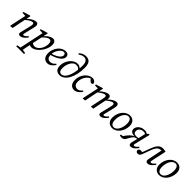

<svg xmlns="http://www.w3.org/2000/svg" viewBox="388 -2465 4431 4431"><g transform="rotate(45 2603.5 -249.5)"><path d="M68 8 58 0 146 -415 164 -401 44 -408 48 -437 218 -488 231 -478 206 -353 204 -344 175 -210Q164 -158 154.5 -105.5Q145 -53 135 0ZM378 13Q355 13 341.5 1Q328 -11 328 -30Q328 -47 332.5 -63.5Q337 -80 344 -111L387 -288Q393 -314 398 -337Q403 -360 403 -375Q403 -401 394 -411Q385 -421 368 -421Q349 -421 322.5 -410.5Q296 -400 263 -378Q230 -356 190 -323L189 -360H195Q229 -395 268 -424Q307 -453 346.5 -470.5Q386 -488 419 -488Q451 -488 467 -471Q483 -454 483 -419Q483 -395 477.5 -370.5Q472 -346 466 -321L421 -135Q416 -114 412.5 -99.5Q409 -85 409 -77Q409 -67 414 -61.5Q419 -56 428 -56Q447 -56 473.5 -75Q500 -94 527 -128L551 -109Q532 -80 504.5 -51.5Q477 -23 445 -5Q413 13 378 13Z M487 240 494 206 609 187H629L748 206L740 240ZM570 240 709 -415 726 -401 607 -408 611 -437 781 -488 794 -478 764 -339 763 -334 701 -40 697 -22Q684 42 674.5 88Q665 134 659 170Q653 206 648 240ZM750 13Q719 13 696 -0.5Q673 -14 648 -45L690 -101Q715 -76 739.5 -65.5Q764 -55 786 -55Q811 -55 834.5 -64.5Q858 -74 879 -91.5Q900 -109 917 -131Q937 -158 951.5 -189.5Q966 -221 974 -256Q982 -291 982 -325Q982 -374 966 -397.5Q950 -421 921 -421Q898 -421 868.5 -406Q839 -391 805.5 -361.5Q772 -332 735 -290L719 -296H724Q755 -355 798 -398Q841 -441 886.5 -464.5Q932 -488 968 -488Q993 -488 1013.5 -476Q1034 -464 1046.5 -437Q1059 -410 1059 -365Q1059 -314 1041 -261Q1023 -208 992 -159Q961 -110 921 -71Q881 -32 837 -9.5Q793 13 750 13Z M1271 13Q1228 13 1194 -7Q1160 -27 1140.5 -68Q1121 -109 1121 -173Q1121 -233 1142 -289.5Q1163 -346 1199 -391Q1235 -436 1282.5 -462Q1330 -488 1382 -488Q1430 -488 1456 -464Q1482 -440 1482 -396Q1482 -371 1467.5 -342Q1453 -313 1417.5 -282.5Q1382 -252 1321.5 -223Q1261 -194 1168 -169L1164 -207Q1258 -231 1312.5 -262Q1367 -293 1391 -325.5Q1415 -358 1415 -386Q1415 -414 1400 -429.5Q1385 -445 1360 -445Q1336 -445 1306.5 -425Q1277 -405 1250.5 -369.5Q1224 -334 1207 -289Q1190 -244 1190 -194Q1190 -120 1217.5 -88Q1245 -56 1294 -56Q1326 -56 1351.5 -67Q1377 -78 1396.5 -95Q1416 -112 1429 -129L1452 -111Q1436 -86 1416.5 -63.5Q1397 -41 1373.5 -23.5Q1350 -6 1324.5 3.5Q1299 13 1271 13Z M1665 7Q1616 7 1583 -12.5Q1550 -32 1534 -69Q1518 -106 1518 -158Q1518 -219 1539 -276Q1560 -333 1596.5 -378.5Q1633 -424 1680 -451Q1727 -478 1779 -478Q1829 -478 1870 -447Q1911 -416 1924 -355H1931L1902 -327Q1889 -386 1857.5 -411Q1826 -436 1776 -436Q1739 -436 1706.5 -413Q1674 -390 1650 -350.5Q1626 -311 1612.5 -262.5Q1599 -214 1599 -163Q1599 -114 1610 -86.5Q1621 -59 1640 -48Q1659 -37 1682 -37Q1717 -37 1748 -59.5Q1779 -82 1805 -124.5Q1831 -167 1850 -227.5Q1869 -288 1879.5 -364Q1890 -440 1890 -530Q1890 -585 1876.5 -621Q1863 -657 1837.5 -674.5Q1812 -692 1777 -692Q1743 -692 1709 -678.5Q1675 -665 1643 -640L1622 -665Q1655 -697 1699 -718Q1743 -739 1792 -739Q1847 -739 1884.5 -718Q1922 -697 1942 -651Q1962 -605 1962 -530Q1962 -415 1940 -317Q1918 -219 1878.5 -146.5Q1839 -74 1784.5 -33.5Q1730 7 1665 7Z M2145 13Q2102 13 2068 -7.5Q2034 -28 2015 -70Q1996 -112 1996 -174Q1996 -237 2018 -294Q2040 -351 2077 -394.5Q2114 -438 2160 -463Q2206 -488 2253 -488Q2284 -488 2306 -478.5Q2328 -469 2342 -453Q2356 -437 2361 -415Q2358 -396 2345.5 -388Q2333 -380 2319 -380Q2303 -380 2288.5 -390.5Q2274 -401 2260 -416L2215 -468H2272V-457H2257Q2221 -451 2187.5 -427.5Q2154 -404 2127.5 -366.5Q2101 -329 2086 -282.5Q2071 -236 2071 -185Q2071 -120 2102 -88Q2133 -56 2182 -56Q2209 -56 2231 -67Q2253 -78 2271.5 -95Q2290 -112 2304 -129L2327 -111Q2312 -85 2291.5 -62.5Q2271 -40 2247 -23Q2223 -6 2197 3.5Q2171 13 2145 13Z M2435 8 2425 0 2513 -415 2531 -401 2411 -408 2415 -437 2585 -488 2598 -478 2573 -355V-353L2542 -210Q2531 -158 2521.5 -105.5Q2512 -53 2502 0ZM2702 8 2692 0 2761 -327Q2763 -340 2765.5 -353Q2768 -366 2768 -378Q2768 -402 2759.5 -411.5Q2751 -421 2734 -421Q2715 -421 2689 -410.5Q2663 -400 2630 -378Q2597 -356 2557 -323V-360H2562Q2596 -395 2635 -424Q2674 -453 2713.5 -470.5Q2753 -488 2786 -488Q2817 -488 2833 -471Q2849 -454 2849 -419Q2849 -405 2846 -389.5Q2843 -374 2840 -358L2838 -350L2808 -210Q2797 -158 2787 -105.5Q2777 -53 2767 0ZM3001 13Q2977 13 2963.5 1Q2950 -11 2950 -30Q2950 -47 2954.5 -63.5Q2959 -80 2966 -111L3009 -288Q3015 -314 3020 -337Q3025 -360 3025 -375Q3025 -401 3016 -411Q3007 -421 2990 -421Q2972 -421 2948 -410Q2924 -399 2893 -377.5Q2862 -356 2823 -323V-361H2828Q2861 -395 2898.5 -424Q2936 -453 2973 -470.5Q3010 -488 3042 -488Q3074 -488 3090 -471Q3106 -454 3106 -419Q3106 -395 3100.5 -370.5Q3095 -346 3089 -321L3044 -135Q3039 -114 3035 -99.5Q3031 -85 3031 -77Q3031 -67 3037 -61.5Q3043 -56 3051 -56Q3071 -56 3095 -74Q3119 -92 3149 -128L3173 -109Q3151 -79 3124.5 -51Q3098 -23 3067.5 -5Q3037 13 3001 13Z M3387 13Q3341 13 3303.5 -7Q3266 -27 3243.5 -66.5Q3221 -106 3221 -163Q3221 -231 3241.5 -289.5Q3262 -348 3298 -393Q3334 -438 3381.5 -463Q3429 -488 3482 -488Q3529 -488 3565.5 -468Q3602 -448 3623 -409Q3644 -370 3644 -313Q3644 -248 3624 -189Q3604 -130 3568.5 -84.5Q3533 -39 3486.5 -13Q3440 13 3387 13ZM3399 -27Q3428 -27 3453.5 -42Q3479 -57 3499 -83.5Q3519 -110 3533.5 -144.5Q3548 -179 3555.5 -218.5Q3563 -258 3563 -298Q3563 -379 3537.5 -413.5Q3512 -448 3471 -448Q3443 -448 3417.5 -434Q3392 -420 3370.5 -395Q3349 -370 3334 -335.5Q3319 -301 3310.5 -260.5Q3302 -220 3302 -175Q3302 -96 3329.5 -61.5Q3357 -27 3399 -27Z M3634 3 3640 -27 3733 -37 3679 -9Q3704 -46 3724.5 -73.5Q3745 -101 3762 -121.5Q3779 -142 3794 -156Q3812 -174 3829.5 -186.5Q3847 -199 3867 -209Q3887 -219 3910 -227L3908 -219Q3851 -219 3816.5 -231.5Q3782 -244 3766.5 -267.5Q3751 -291 3751 -322Q3751 -361 3775.5 -399.5Q3800 -438 3847.5 -463Q3895 -488 3965 -488Q3992 -488 4012.5 -480Q4033 -472 4050 -460L4085 -495L4113 -489L4028 -135Q4024 -120 4021.5 -109Q4019 -98 4018 -91Q4017 -84 4017 -78Q4017 -68 4024 -62Q4031 -56 4040 -56Q4060 -56 4083.5 -74Q4107 -92 4138 -128L4163 -109Q4140 -79 4114 -51Q4088 -23 4058 -5Q4028 13 3992 13Q3968 13 3953.5 -0.5Q3939 -14 3939 -39Q3939 -46 3939 -53Q3939 -60 3941.5 -73Q3944 -86 3950 -111L3990 -276Q4001 -322 4011.5 -368Q4022 -414 4031 -459L4034 -424Q4021 -432 4006 -439Q3991 -446 3962 -446Q3926 -446 3894.5 -432.5Q3863 -419 3843.5 -392Q3824 -365 3824 -324Q3824 -290 3846.5 -269Q3869 -248 3916 -248Q3942 -248 3963 -252.5Q3984 -257 4012 -267L4005 -230L3937 -214Q3921 -210 3908.5 -202.5Q3896 -195 3885.5 -184.5Q3875 -174 3865 -159Q3845 -131 3825.5 -98Q3806 -65 3786 -27Q3779 -15 3765.5 -6Q3752 3 3736 8.5Q3720 14 3703 14Q3684 14 3663.5 10.5Q3643 7 3634 3Z M4222 13Q4198 13 4180.5 -2Q4163 -17 4162 -45Q4169 -69 4185.5 -81Q4202 -93 4224 -93Q4235 -93 4244 -92Q4253 -91 4262.5 -88.5Q4272 -86 4282 -82L4300 -75L4286 -49L4264 -68Q4278 -99 4290 -129.5Q4302 -160 4314.5 -193.5Q4327 -227 4342 -267Q4359 -314 4378.5 -354Q4398 -394 4422 -424Q4446 -454 4477.5 -471Q4509 -488 4551 -488Q4579 -488 4602 -485.5Q4625 -483 4648 -475L4575 -135Q4571 -116 4568.5 -101Q4566 -86 4566 -78Q4566 -68 4573 -62Q4580 -56 4589 -56Q4609 -56 4632.5 -74Q4656 -92 4687 -128L4711 -109Q4688 -79 4662 -51Q4636 -23 4606.5 -5Q4577 13 4541 13Q4520 13 4503.5 0Q4487 -13 4487 -39Q4487 -50 4488.5 -65Q4490 -80 4497 -111L4531 -276Q4541 -324 4550.5 -372Q4560 -420 4568 -468L4610 -419Q4593 -424 4582.5 -425.5Q4572 -427 4554 -427Q4514 -427 4483.5 -411Q4453 -395 4429 -357.5Q4405 -320 4381 -257Q4365 -214 4352.5 -179Q4340 -144 4329 -114Q4318 -84 4306 -54Q4291 -14 4269 -0.5Q4247 13 4222 13Z M4921 13Q4875 13 4837.5 -7Q4800 -27 4777.5 -66.5Q4755 -106 4755 -163Q4755 -231 4775.5 -289.5Q4796 -348 4832 -393Q4868 -438 4915.5 -463Q4963 -488 5016 -488Q5063 -488 5099.5 -468Q5136 -448 5157 -409Q5178 -370 5178 -313Q5178 -248 5158 -189Q5138 -130 5102.5 -84.5Q5067 -39 5020.5 -13Q4974 13 4921 13ZM4933 -27Q4962 -27 4987.5 -42Q5013 -57 5033 -83.5Q5053 -110 5067.5 -144.5Q5082 -179 5089.5 -218.5Q5097 -258 5097 -298Q5097 -379 5071.5 -413.5Q5046 -448 5005 -448Q4977 -448 4951.5 -434Q4926 -420 4904.5 -395Q4883 -370 4868 -335.5Q4853 -301 4844.5 -260.5Q4836 -220 4836 -175Q4836 -96 4863.5 -61.5Q4891 -27 4933 -27Z"/></g></svg>

Font: Source Serif 4
Style: Italic
Weight: 400
Italic angle: -12°
Designer: Frank Grießhammer
Foundry: Adobe Systems Incorporated
Version: Version 4.004;hotconv 1.0.116;makeotfexe 2.5.65601